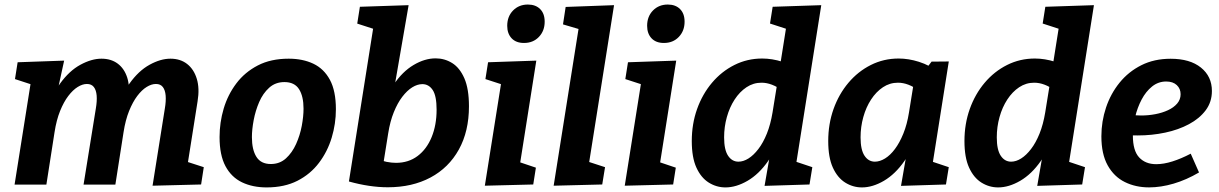

<svg xmlns="http://www.w3.org/2000/svg" viewBox="-20 -801 5288 833"><path d="M641.9 4.7 695.1 -329.6Q700.7 -362.2 698.7 -386.1Q696.7 -410.1 686.5 -423.4Q676.3 -436.7 656.5 -436.7Q637.1 -436.7 616.2 -423.7Q595.2 -410.7 575.6 -384.8Q556 -358.9 540.1 -319.6Q524.2 -280.2 516 -227.2L480.5 0H342.5L395.7 -329.6Q401.3 -362.2 399.4 -386.1Q397.4 -410.1 387.2 -423.4Q376.9 -436.7 357.1 -436.7Q338.1 -436.7 317.1 -423.7Q296.2 -410.7 276.4 -384.8Q256.6 -358.9 240.7 -319.6Q224.8 -280.2 216.6 -227.2L181.2 0H43.2L115.7 -457L172.1 -416.3L45 -457.9L56.5 -530.9L258.3 -538L221.3 -368.2L178.8 -292.1Q199.9 -381.9 240.2 -437.9Q280.5 -493.9 328.9 -520.1Q377.4 -546.4 420.2 -546.4Q461.7 -546.4 490.4 -525.2Q519.1 -503.9 531.8 -464.9Q544.4 -425.8 536.5 -373L531.9 -343L480.2 -292.1Q501.3 -381.9 541.3 -437.9Q581.2 -493.9 629 -520.1Q676.7 -546.4 719.5 -546.4Q762.4 -546.4 791.8 -523.5Q821.2 -500.5 833.8 -459.1Q846.5 -417.6 837.2 -361.4L791.7 -73.6L732.2 -118.4L864.1 -75.7L852.5 -0.6Z M1232.5 -546.4Q1293.4 -546.4 1339.4 -524.6Q1385.4 -502.8 1411.4 -454.6Q1437.3 -406.4 1437.3 -326.9Q1437.3 -264.1 1419.1 -203.8Q1400.9 -143.4 1363.9 -94.5Q1327 -45.6 1270.5 -16.7Q1214 12.1 1136.6 12.1Q1076.4 12.1 1030.2 -9.9Q984.1 -31.9 958.3 -79.9Q932.6 -127.9 932.6 -206.4Q932.6 -269.4 950.4 -329.6Q968.3 -389.9 1005.2 -438.9Q1042.2 -488 1098.7 -517.2Q1155.2 -546.4 1232.5 -546.4ZM1213.9 -444.9Q1174.9 -444.9 1147.8 -420.4Q1120.7 -395.9 1104.5 -358.4Q1088.3 -320.8 1080.6 -279.8Q1072.9 -238.8 1072.9 -206Q1072.9 -151.5 1092.5 -120.5Q1112 -89.4 1155 -89.4Q1193.6 -89.4 1220.6 -113.9Q1247.5 -138.3 1264.6 -176.2Q1281.6 -214.1 1289.3 -255.2Q1296.9 -296.2 1296.9 -329.3Q1296.9 -383.4 1277.4 -414.1Q1257.8 -444.9 1213.9 -444.9Z M1493.8 -13.6 1609.4 -743.7 1658.4 -657 1529.9 -698.6 1541.4 -771.6 1752.8 -778.6 1683.9 -380.3 1633.2 -292.8Q1650.3 -377.2 1688 -433.7Q1725.7 -490.2 1774.3 -519Q1822.8 -547.8 1870 -547.8Q1909.1 -547.8 1941.8 -527.4Q1974.5 -507.1 1994.6 -461.4Q2014.6 -415.6 2014.6 -339.9Q2014.6 -231.4 1970.8 -152.3Q1927 -73.2 1847.8 -30.9Q1768.5 11.5 1662.6 11.5Q1583.9 11.5 1493.8 -13.6ZM1640.6 -75 1613.2 -112.5Q1635.6 -103.2 1657.2 -98.8Q1678.8 -94.5 1698 -94.5Q1752.3 -94.5 1791.7 -124.1Q1831.2 -153.8 1852.7 -206.2Q1874.2 -258.6 1874.2 -325.2Q1874.2 -385 1857.3 -410.5Q1840.3 -436 1812.4 -436Q1791 -436 1768.5 -422.1Q1746.1 -408.2 1725.3 -381Q1704.5 -353.8 1688.5 -314.1Q1672.4 -274.4 1664.2 -222.5Z M2083.5 4.7 2164.2 -503.4 2213.8 -416.3 2086 -457.9 2097.5 -530.9 2306.8 -538 2226.2 -27.5 2178.2 -116.3 2305 -73.6 2293.5 -0.6ZM2253.4 -614.6Q2218.8 -614.6 2199.7 -634.9Q2180.6 -655.2 2180.6 -689Q2180.6 -729.6 2206 -755.5Q2231.4 -781.3 2270.3 -781.3Q2303.8 -781.3 2323.4 -761.7Q2343.1 -742.1 2343.1 -706.9Q2343.1 -667 2318 -640.8Q2293 -614.6 2253.4 -614.6Z M2382.1 4.7 2500.8 -743.7 2549.7 -657.7 2422.6 -695.2 2434.1 -770.9 2644.1 -778.6 2525.4 -29.5 2474.1 -118.4 2605 -75.7 2592.8 -0.6Z M2690.5 4.7 2771.2 -503.4 2820.8 -416.3 2693 -457.9 2704.5 -530.9 2913.8 -538 2833.2 -27.5 2785.2 -116.3 2912 -73.6 2900.5 -0.6ZM2860.4 -614.6Q2825.8 -614.6 2806.7 -634.9Q2787.6 -655.2 2787.6 -689Q2787.6 -729.6 2813 -755.5Q2838.4 -781.3 2877.3 -781.3Q2910.8 -781.3 2930.4 -761.7Q2950.1 -742.1 2950.1 -706.9Q2950.1 -667 2925 -640.8Q2900 -614.6 2860.4 -614.6Z M3127.5 12.1Q3088.5 12.1 3054.9 -8.9Q3021.4 -29.9 3001.3 -74Q2981.3 -118 2981.3 -189.1Q2981.3 -263.2 3004.3 -327.9Q3027.4 -392.6 3068.9 -441.8Q3110.5 -491.1 3166.3 -519.1Q3222.1 -547.1 3286.9 -547.1Q3329.8 -547.1 3375 -532.8Q3420.2 -518.5 3465 -486.4L3364.2 -514.8L3400.4 -743.1L3449.4 -657L3320.7 -698.9L3332.2 -771.6L3543.1 -778.6L3424.4 -28.5L3376.5 -118.4L3504.3 -75.7L3492.1 -0.6L3297.1 5.4L3327.3 -168.8L3368.8 -242.8Q3352 -159.4 3312.5 -102.4Q3272.9 -45.5 3223.5 -16.7Q3174 12.1 3127.5 12.1ZM3183.8 -99.6Q3205.2 -99.6 3227.3 -113.5Q3249.5 -127.4 3270.2 -154.5Q3291 -181.5 3307.1 -221.4Q3323.1 -261.2 3331.7 -313.2L3353.3 -446.9L3376.7 -406.3Q3352 -424.9 3329.1 -433.5Q3306.2 -442.2 3283.8 -442.2Q3248.3 -442.2 3218.7 -422.5Q3189.1 -402.8 3167.2 -369.2Q3145.3 -335.6 3133.5 -293.1Q3121.6 -250.6 3121.6 -205.1Q3121.6 -150.9 3138.8 -125.3Q3155.9 -99.6 3183.8 -99.6Z M3719.5 12.1Q3680.5 12.1 3646.9 -8.9Q3613.4 -29.9 3593.3 -74Q3573.3 -118 3573.3 -189.1Q3573.3 -263.2 3596.3 -327.9Q3619.4 -392.6 3660.9 -441.8Q3702.5 -491.1 3758.3 -519.1Q3814.1 -547.1 3878.9 -547.1Q3921.8 -547.1 3967 -532.8Q4012.2 -518.5 4057 -486.4L3995.1 -499.1L4021.7 -533.6L4096.4 -534.3L4016.4 -28.5L3968.5 -118.4L4096.3 -75.7L4084.1 -0.6L3889.1 5.4L3919.3 -168.8L3960.1 -242.8Q3943.4 -159.4 3903.8 -102.4Q3864.2 -45.5 3815.1 -16.7Q3766 12.1 3719.5 12.1ZM3775.8 -99.6Q3797.2 -99.6 3819.8 -113.5Q3842.5 -127.4 3862.7 -154.5Q3883 -181.5 3899.2 -221.4Q3915.4 -261.2 3923.7 -313.2L3946 -451.7L3968.7 -406.3Q3944 -424.9 3921.1 -433.5Q3898.2 -442.2 3875.8 -442.2Q3840.3 -442.2 3810.7 -422.5Q3781.1 -402.8 3759.2 -369.2Q3737.3 -335.6 3725.5 -293.1Q3713.6 -250.6 3713.6 -205.1Q3713.6 -150.9 3730.8 -125.3Q3747.9 -99.6 3775.8 -99.6Z M4310.5 12.1Q4271.5 12.1 4237.9 -8.9Q4204.4 -29.9 4184.3 -74Q4164.3 -118 4164.3 -189.1Q4164.3 -263.2 4187.3 -327.9Q4210.4 -392.6 4251.9 -441.8Q4293.5 -491.1 4349.3 -519.1Q4405.1 -547.1 4469.9 -547.1Q4512.8 -547.1 4558 -532.8Q4603.2 -518.5 4648 -486.4L4547.2 -514.8L4583.4 -743.1L4632.4 -657L4503.7 -698.9L4515.2 -771.6L4726.1 -778.6L4607.4 -28.5L4559.5 -118.4L4687.3 -75.7L4675.1 -0.6L4480.1 5.4L4510.3 -168.8L4551.8 -242.8Q4535 -159.4 4495.5 -102.4Q4455.9 -45.5 4406.5 -16.7Q4357 12.1 4310.5 12.1ZM4366.8 -99.6Q4388.2 -99.6 4410.3 -113.5Q4432.5 -127.4 4453.2 -154.5Q4474 -181.5 4490.1 -221.4Q4506.1 -261.2 4514.7 -313.2L4536.3 -446.9L4559.7 -406.3Q4535 -424.9 4512.1 -433.5Q4489.2 -442.2 4466.8 -442.2Q4431.3 -442.2 4401.7 -422.5Q4372.1 -402.8 4350.2 -369.2Q4328.3 -335.6 4316.5 -293.1Q4304.6 -250.6 4304.6 -205.1Q4304.6 -150.9 4321.8 -125.3Q4338.9 -99.6 4366.8 -99.6Z M4965.5 12Q4907 12 4860.1 -11.2Q4813.2 -34.4 4785.8 -83.5Q4758.4 -132.5 4758.4 -209.7Q4758.4 -274.1 4778.5 -334.3Q4798.6 -394.5 4837.3 -442.3Q4876.1 -490.1 4931.8 -518.1Q4987.5 -546.1 5058.8 -546.1Q5142.8 -546.1 5190.3 -507.8Q5237.9 -469.4 5237.9 -406.3Q5237.9 -358.6 5211 -322.6Q5184 -286.6 5138.3 -262.2Q5092.7 -237.8 5035.1 -225.6Q4977.5 -213.4 4916.3 -213.4Q4905.3 -213.4 4896.5 -213.6Q4887.7 -213.8 4880.7 -214.4L4888.4 -302.5Q4898.7 -301.5 4909.4 -300.7Q4920.1 -299.9 4931 -299.9Q4962.1 -299.9 4992.5 -305.7Q5023 -311.5 5047.6 -323Q5072.3 -334.4 5087.2 -351.8Q5102.1 -369.3 5102.1 -392.2Q5102.1 -416.3 5085.5 -431.8Q5068.9 -447.4 5039.5 -447.4Q5005.3 -447.4 4978.4 -425.8Q4951.5 -404.2 4933 -369.2Q4914.5 -334.2 4904.8 -293.1Q4895 -252 4895 -212.9Q4895 -147.3 4922.3 -118Q4949.6 -88.7 4996.3 -88.7Q5028.8 -88.7 5066.8 -100.7Q5104.8 -112.7 5146 -134.3L5182 -52.8Q5127.3 -20.6 5071.8 -4.3Q5016.3 12 4965.5 12Z"/></svg>

Font: Bitter Thin
Style: Italic
Weight: 100
Italic angle: -9°
Designer: Sol Matas, and Bitter project Authors
Foundry: Sol Matas
Version: Version 2.002